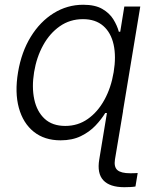

<svg xmlns="http://www.w3.org/2000/svg" viewBox="-20 -573 643 800"><path d="M498 207Q437.5 207 410.6 178.2Q383.8 149.4 393.6 91.3L426.8 -109.9H492.7L459 91.3Q454.1 122.6 469.2 135.7Q484.4 148.9 522.5 148.9Q528.8 148.9 537.1 148.7Q545.4 148.4 553.7 147.9L544.4 204.1Q536.6 205.6 523.7 206.3Q510.7 207 498 207ZM232.4 11.7Q165.5 11.7 120.8 -23.9Q76.2 -59.6 58.6 -123.5Q41 -187.5 55.2 -272Q69.3 -356.4 108.2 -419.7Q147 -482.9 203.6 -518.1Q260.3 -553.2 326.7 -553.2Q376.5 -553.2 406.5 -535.6Q436.5 -518.1 452.4 -492.2Q468.3 -466.3 475.1 -440.9H481L498 -545.9H564.5L474.1 0H409.7L426.3 -102.1H418.5Q402.8 -76.2 377.9 -49.8Q353 -23.4 317.1 -5.9Q281.2 11.7 232.4 11.7ZM252 -48.3Q304.7 -48.3 345.9 -77.4Q387.2 -106.4 415 -157Q442.9 -207.5 453.6 -272.5Q464.4 -337.4 453.4 -387.2Q442.4 -437 410.2 -465.1Q377.9 -493.2 325.7 -493.2Q271.5 -493.2 229.2 -463.6Q187 -434.1 159.7 -384.3Q132.3 -334.5 122.1 -272.5Q111.8 -210 122.8 -158.9Q133.8 -107.9 166 -78.1Q198.2 -48.3 252 -48.3Z"/></svg>

Font: Inter Light
Style: Italic
Weight: 300
Italic angle: -9.3988°
Designer: Rasmus Andersson
Foundry: rsms
Version: Version 4.001;git-66647c0bb